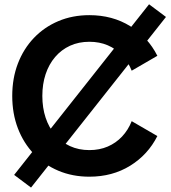

<svg xmlns="http://www.w3.org/2000/svg" viewBox="-20 -805 793 888"><path d="M669.4 -785.2 45.4 3.9 123.5 62.5 747.6 -726.6ZM589.1 -478 707.8 -546.9Q664.3 -633.3 582.2 -684.1Q500 -734.9 393.3 -734.9Q315.2 -734.9 249.9 -707.3Q184.6 -679.7 136.7 -629.5Q88.9 -579.3 62.7 -511.1Q36.6 -442.9 36.6 -361.3Q36.6 -279.8 62.7 -211.5Q88.9 -143.3 136.7 -93.1Q184.6 -43 249.9 -15.4Q315.2 12.2 393.3 12.2Q500 12.2 582.2 -38.6Q664.3 -89.4 707.8 -175.8L589.1 -244.6Q573 -203.9 544.7 -173.7Q516.4 -143.6 478.3 -127.2Q440.2 -110.8 393.3 -110.8Q343.8 -110.8 303.7 -129.3Q263.7 -147.7 235 -181.3Q206.3 -214.8 191 -260.6Q175.8 -306.4 175.8 -361.3Q175.8 -416.3 191 -462Q206.3 -507.8 235 -541.4Q263.7 -575 303.7 -593.4Q343.8 -611.8 393.3 -611.8Q440.2 -611.8 478.3 -595.5Q516.4 -579.1 544.7 -549.1Q573 -519 589.1 -478Z"/></svg>

Font: Giphurs
Style: Regular
Weight: 400
Version: Version 2.010